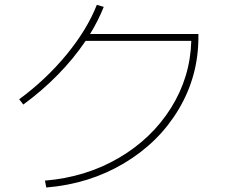

<svg xmlns="http://www.w3.org/2000/svg" viewBox="-20 -791 978 816"><path d="M793 -617.2H343.8Q293.9 -543 226.3 -473.9Q158.7 -404.8 79.1 -346.7L61.5 -369.1Q175.3 -452.6 262.7 -558.8Q350.1 -665 391.6 -770.5L420.9 -761.7Q397.5 -703.1 362.8 -646.5H823.2V-632.8Q823.2 -467.3 739.3 -326.4Q655.3 -185.5 507.6 -97.4Q359.9 -9.3 176.8 5.9L170.9 -23.4Q344.2 -37.6 484.6 -119.6Q625 -201.7 706.8 -332.3Q788.6 -462.9 793 -617.2Z"/></svg>

Font: Pretendard Thin
Style: Regular
Weight: 100
Designer: Base glyphs from Inter by Rasmus Andersson; Hangeul glyphs from Noto Sans CJK(Source Han Sans) by Jang Soo-young and Kan
Foundry: Kil Hyung-jin
Version: Version 1.309